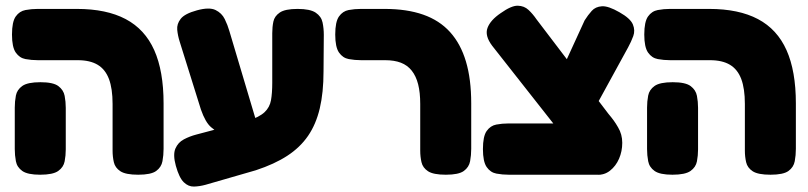

<svg xmlns="http://www.w3.org/2000/svg" viewBox="-20 -618 2900 689"><path d="M476 9Q431 9 412 -3.5Q393 -16 388.5 -36Q384 -56 384 -77V-245Q384 -300 371 -334.5Q358 -369 330.5 -385.5Q303 -402 259 -402H116Q93 -402 71.5 -406Q50 -410 36.5 -429.5Q23 -449 23 -494Q23 -540 36.5 -559Q50 -578 71.5 -582Q93 -586 115 -586H256Q362 -586 431 -549.5Q500 -513 533.5 -438Q567 -363 567 -247V-84Q567 -61 563 -39.5Q559 -18 540.5 -4.5Q522 9 476 9ZM124 9Q79 9 60 -4.5Q41 -18 37 -39.5Q33 -61 33 -83V-232Q33 -254 37 -275Q41 -296 60 -309.5Q79 -323 125 -323Q171 -323 189.5 -309Q208 -295 212 -274Q216 -253 216 -231V-82Q216 -60 212 -39Q208 -18 189 -4.5Q170 9 124 9Z M718 45Q696 51 676 51.5Q656 52 639.5 36Q623 20 611 -23Q600 -63 609.5 -85Q619 -107 640 -118Q661 -129 684 -135L869 -184Q911 -198 929.5 -215.5Q948 -233 952.5 -258.5Q957 -284 957 -321V-499Q957 -521 961 -540.5Q965 -560 984 -573Q1003 -586 1048 -586Q1093 -586 1113 -572.5Q1133 -559 1137.5 -537.5Q1142 -516 1142 -493L1141 -362Q1141 -286 1127.5 -229Q1114 -172 1085.5 -130.5Q1057 -89 1011 -59Q965 -29 898 -7ZM784 -133Q758 -144 737.5 -161.5Q717 -179 701 -225L625 -468Q618 -490 616 -511Q614 -532 628.5 -550.5Q643 -569 687 -581Q731 -593 753.5 -582Q776 -571 786.5 -549.5Q797 -528 803 -507L904 -168Z M1580 9Q1535 9 1516 -3.5Q1497 -16 1492.5 -36Q1488 -56 1488 -77V-245Q1488 -286 1480.5 -315.5Q1473 -345 1457.5 -364.5Q1442 -384 1418.5 -393Q1395 -402 1362 -402H1276Q1253 -402 1231.5 -406Q1210 -410 1196.5 -429.5Q1183 -449 1183 -494Q1183 -540 1196.5 -559Q1210 -578 1231 -582Q1252 -586 1275 -586H1360Q1440 -586 1498.5 -565.5Q1557 -545 1595 -503Q1633 -461 1652 -397.5Q1671 -334 1671 -247V-84Q1671 -61 1667 -39.5Q1663 -18 1644.5 -4.5Q1626 9 1580 9Z M2121 9 2019 -107 1746 -454Q1719 -490 1729.5 -518Q1740 -546 1777 -571Q1815 -598 1838 -597.5Q1861 -597 1876.5 -582.5Q1892 -568 1905 -549L2163 -210Q2174 -197 2182 -186Q2190 -175 2198 -161Q2213 -136 2213 -105.5Q2213 -75 2201.5 -48.5Q2190 -22 2169 -5.5Q2148 11 2121 9ZM1806 9Q1783 9 1761.5 5Q1740 1 1726.5 -18.5Q1713 -38 1713 -83Q1713 -129 1726.5 -148Q1740 -167 1761 -171Q1782 -175 1805 -175H2124L2135 9ZM2085 -176 1963 -294 2078 -545Q2090 -564 2103.5 -579Q2117 -594 2140 -595.5Q2163 -597 2203 -574Q2242 -552 2251 -530.5Q2260 -509 2252.5 -488.5Q2245 -468 2234 -448Z M2745 9Q2700 9 2681 -3.5Q2662 -16 2657.5 -36Q2653 -56 2653 -77V-245Q2653 -300 2640 -334.5Q2627 -369 2599.5 -385.5Q2572 -402 2528 -402H2385Q2362 -402 2340.5 -406Q2319 -410 2305.5 -429.5Q2292 -449 2292 -494Q2292 -540 2305.5 -559Q2319 -578 2340.5 -582Q2362 -586 2384 -586H2525Q2631 -586 2700 -549.5Q2769 -513 2802.5 -438Q2836 -363 2836 -247V-84Q2836 -61 2832 -39.5Q2828 -18 2809.5 -4.5Q2791 9 2745 9ZM2393 9Q2348 9 2329 -4.5Q2310 -18 2306 -39.5Q2302 -61 2302 -83V-232Q2302 -254 2306 -275Q2310 -296 2329 -309.5Q2348 -323 2394 -323Q2440 -323 2458.5 -309Q2477 -295 2481 -274Q2485 -253 2485 -231V-82Q2485 -60 2481 -39Q2477 -18 2458 -4.5Q2439 9 2393 9Z"/></svg>

Font: Fredoka Light
Style: Regular
Weight: 300
Designer: Ben Nathan
Foundry: Milena B. Brandão, Ben Nathan
Version: Version 2.001